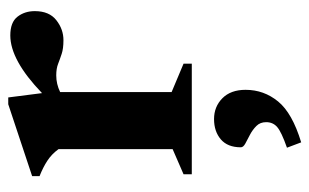

<svg xmlns="http://www.w3.org/2000/svg" viewBox="-162 -324 751 466"><g transform="rotate(-90 213.0 -90.5)"><path d="M360.5 -440.5Q392.5 -440.5 406 -423Q419.5 -405.5 419.5 -381Q419.5 -346 397.5 -328.8Q375.5 -311.5 349 -311.5Q328.5 -311.5 315.8 -315.8Q303 -320 291.5 -324.5Q280 -329 263.5 -329Q242.5 -329 223 -319.5V-49L292 -20V0H23.5V-20L84.5 -46.5V-323.5Q72.5 -340 56.5 -350.5Q40.5 -361 19 -369.5V-387.5L193.5 -445.5H210L220.5 -363.5Q300.5 -440.5 360.5 -440.5ZM88 231Q126.5 217.5 138.2 207.2Q150 197 150 180.5Q150 166 140.8 156.8Q131.5 147.5 119.5 141.2Q107.5 135 98.2 130Q89 125 89 119Q89 87 108.2 70.5Q127.5 54 157.5 54Q187.5 54 208 74.2Q228.5 94.5 228.5 130.5Q228.5 175 200.2 209.5Q172 244 101 265.5Z"/></g></svg>

Font: Newsreader Text
Style: Bold
Weight: 700
Designer: Hugues Gentile
Foundry: Production Type
Version: Version 1.001